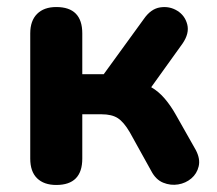

<svg xmlns="http://www.w3.org/2000/svg" viewBox="-20 -518 617 546"><path d="M140 8Q105 8 85.5 -11Q66 -30 66 -67V-423Q66 -459 85.5 -478.5Q105 -498 140 -498Q214 -498 214 -423V-307H275L389 -464Q409 -493 435.5 -497Q462 -501 484 -487.5Q506 -474 512.5 -448.5Q519 -423 499 -394L410 -270Q431 -258 448.5 -237.5Q466 -217 481 -190L537 -91Q550 -66 545 -45Q540 -24 524 -10.5Q508 3 486.5 6.5Q465 10 444 1.5Q423 -7 410 -32L349 -142Q332 -171 315 -182Q298 -193 269 -193H214V-67Q214 8 140 8Z"/></svg>

Font: Chiron GoRound TC
Style: Bold
Weight: 700
Designer: Ryoko NISHIZUKA 西塚涼子 (kana, bopomofo & ideographs); Paul D. Hunt (Latin, Greek & Cyrillic); Sandoll Communications 산돌커뮤니
Foundry: Adobe
Version: Version 1.000;hotconv 1.1.1;makeotfexe 2.6.0